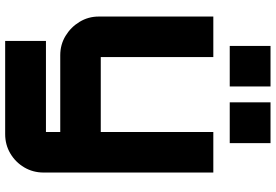

<svg xmlns="http://www.w3.org/2000/svg" viewBox="-178 -656 1042 725"><g transform="rotate(90 342.5 -293.0)"><path d="M134 208V54H478Q478 54 478 54Q478 54 478 54V0H188Q148 0 115 -20Q82 -40 62 -73Q42 -106 42 -145V-578H195V-153Q195 -153 195 -153Q195 -153 195 -153H478Q478 -153 478 -153Q478 -153 478 -153V-578H631V63Q631 103 611.5 136Q592 169 559 188.5Q526 208 486 208ZM366 -640V-794H520V-640ZM153 -640V-794H306V-640Z"/></g></svg>

Font: Orbitron Black
Style: Regular
Weight: 900
Designer: Matt McInerney
Foundry: The League of Moveable Type
Version: Version 2.001